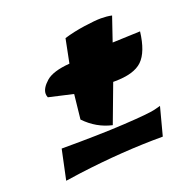

<svg xmlns="http://www.w3.org/2000/svg" viewBox="-97 -589 663 682"><g transform="rotate(-20 234.5 -248.0)"><path d="M78 -313Q78 -334 104 -357Q130 -380 194 -385L212 -475Q248 -486 290 -492Q332 -498 354 -498Q376 -498 395 -494L364 -403L469 -407Q460 -332 428.5 -301.5Q397 -271 323 -271Q320 -271 318 -271L264 -127Q206 -140 163 -185L173 -278L81 -299Q78 -306 78 -313ZM41 2 65 -111Q208 -111 303 -116.5Q398 -122 422 -128L445 -134L417 -28Q265 -28 97 -6Z"/></g></svg>

Font: Ceviche One
Style: Regular
Weight: 400
Version: Version 1.002